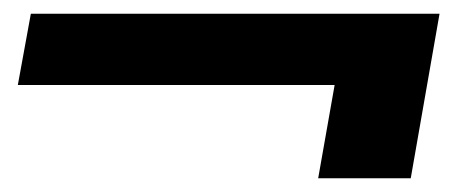

<svg xmlns="http://www.w3.org/2000/svg" viewBox="-20 -458 661 280"><path d="M444 -198 468 -334H6L25 -438H621L579 -198Z"/></svg>

Font: DM Sans 16pt
Style: Bold Italic
Weight: 700
Italic angle: -10°
Version: Version 4.004;gftools[0.9.30]